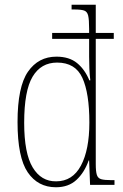

<svg xmlns="http://www.w3.org/2000/svg" viewBox="-20 -780 518 810"><path d="M216 10Q140 10 97 -53Q54 -116 54 -265Q54 -414 98 -477.5Q142 -541 218 -541Q272 -541 305 -514Q338 -487 357 -441H361Q358 -466 357 -491.5Q356 -517 356 -541V-616H200V-641H356V-658Q356 -697 352 -714Q348 -731 335 -735.5Q322 -740 294 -740H282V-760H384V-641H460V-616H384V-88Q384 -57 388.5 -42.5Q393 -28 407 -24Q421 -20 450 -20H463V0H360L356 -103H354Q336 -52 302.5 -21Q269 10 216 10ZM217 -15Q286 -15 321.5 -81.5Q357 -148 357 -263Q357 -387 327.5 -451.5Q298 -516 221 -516Q153 -516 117.5 -456.5Q82 -397 82 -262Q82 -133 118 -73.5Q154 -14 217 -15Z"/></svg>

Font: Noto Serif Armenian Condensed Thin
Style: Regular
Weight: 100
Width: 3
Designer: Monotype Design Team
Foundry: Monotype Imaging Inc.
Version: Version 2.008; ttfautohint (v1.8.4.7-5d5b)